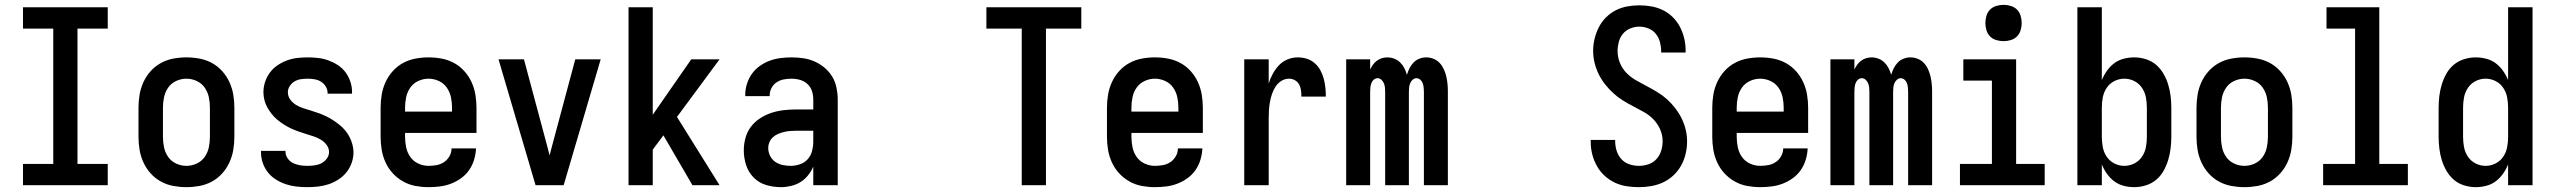

<svg xmlns="http://www.w3.org/2000/svg" viewBox="-20 -765 10540 793"><path d="M75 0V-88H200V-647H75V-735H425V-647H300V-88H425V0Z M750 8Q723 8 696 3Q669 -2 645 -15Q621 -28 602.5 -48.5Q584 -69 572.5 -94Q561 -119 556.5 -146Q552 -173 552 -200V-320Q552 -347 556.5 -374Q561 -401 572.5 -426Q584 -451 602.5 -471.5Q621 -492 645 -505Q669 -518 696 -523Q723 -528 750 -528Q777 -528 804 -523Q831 -518 855 -505Q879 -492 897.5 -471.5Q916 -451 927.5 -426Q939 -401 943.5 -374Q948 -347 948 -320V-200Q948 -173 943.5 -146Q939 -119 927.5 -94Q916 -69 897.5 -48.5Q879 -28 855 -15Q831 -2 804 3Q777 8 750 8ZM750 -80Q772 -80 792.5 -89.5Q813 -99 825.5 -117Q838 -135 842.5 -156.5Q847 -178 847 -200V-320Q847 -342 842.5 -363.5Q838 -385 825.5 -403Q813 -421 792.5 -430.5Q772 -440 750 -440Q728 -440 707.5 -430.5Q687 -421 674.5 -403Q662 -385 657.5 -363.5Q653 -342 653 -320V-200Q653 -178 657.5 -156.5Q662 -135 674.5 -117Q687 -99 707.5 -89.5Q728 -80 750 -80Z M1249 8Q1227 8 1204.5 5.5Q1182 3 1161 -4Q1140 -11 1120.5 -23Q1101 -35 1087 -52.5Q1073 -70 1065.5 -91.5Q1058 -113 1058 -135V-142H1159V-139Q1159 -124 1168 -111Q1177 -98 1190.5 -91.5Q1204 -85 1219 -82.5Q1234 -80 1249 -80Q1264 -80 1279 -82Q1294 -84 1307 -90.5Q1320 -97 1329.5 -109.5Q1339 -122 1339 -137Q1339 -153 1329 -166.5Q1319 -180 1304.5 -188.5Q1290 -197 1274.5 -202Q1259 -207 1243 -212Q1227 -217 1211.5 -222.5Q1196 -228 1181 -235Q1166 -242 1152 -251Q1138 -260 1125.5 -270.5Q1113 -281 1102.5 -294Q1092 -307 1084 -321.5Q1076 -336 1072 -352Q1068 -368 1068 -384Q1068 -406 1075 -427Q1082 -448 1095 -465.5Q1108 -483 1126.5 -495.5Q1145 -508 1165.5 -515.5Q1186 -523 1207.5 -525.5Q1229 -528 1251 -528Q1273 -528 1294.5 -525.5Q1316 -523 1336.5 -515.5Q1357 -508 1375.5 -496Q1394 -484 1407 -466.5Q1420 -449 1427 -428Q1434 -407 1434 -385V-378H1333V-381Q1333 -395 1325.5 -407.5Q1318 -420 1306 -427.5Q1294 -435 1279.5 -437.5Q1265 -440 1251 -440Q1237 -440 1223 -438Q1209 -436 1197 -429Q1185 -422 1177 -410Q1169 -398 1169 -384Q1169 -367 1179 -353.5Q1189 -340 1203 -331.5Q1217 -323 1233 -318Q1249 -313 1265 -308Q1281 -303 1296.5 -297.5Q1312 -292 1326.5 -285Q1341 -278 1355 -269Q1369 -260 1382 -249.5Q1395 -239 1405.5 -226.5Q1416 -214 1423.5 -199.5Q1431 -185 1435.5 -168.5Q1440 -152 1440 -136Q1440 -114 1432.5 -92.5Q1425 -71 1411 -53.5Q1397 -36 1377.5 -23.5Q1358 -11 1337 -4Q1316 3 1293.5 5.5Q1271 8 1249 8Z M1750 8Q1723 8 1696 3Q1669 -2 1645 -15.5Q1621 -29 1602.5 -49Q1584 -69 1572.5 -94Q1561 -119 1556.5 -146Q1552 -173 1552 -200V-320Q1552 -347 1556.5 -374Q1561 -401 1572.5 -426Q1584 -451 1602.5 -471.5Q1621 -492 1645 -505Q1669 -518 1696 -523Q1723 -528 1750 -528Q1777 -528 1804 -523Q1831 -518 1855 -505Q1879 -492 1897.5 -471.5Q1916 -451 1927.5 -426Q1939 -401 1943.5 -374Q1948 -347 1948 -320V-216H1653V-200Q1653 -178 1657.5 -156.5Q1662 -135 1674.5 -117Q1687 -99 1707.5 -89.5Q1728 -80 1750 -80Q1766 -80 1783 -83Q1800 -86 1814 -95.5Q1828 -105 1836.5 -120Q1845 -135 1845 -152H1946Q1945 -128 1938 -105Q1931 -82 1917.5 -62.5Q1904 -43 1884.5 -29Q1865 -15 1843 -6.5Q1821 2 1797 5Q1773 8 1750 8ZM1847 -304V-320Q1847 -342 1842.5 -363.5Q1838 -385 1825.5 -403Q1813 -421 1792.5 -430.5Q1772 -440 1750 -440Q1728 -440 1707.5 -430.5Q1687 -421 1674.5 -403Q1662 -385 1657.5 -363.5Q1653 -342 1653 -320V-304Z M2308 0H2192L2039 -520H2144L2237 -173Q2240 -161 2243.5 -148.5Q2247 -136 2250 -123Q2253 -136 2256.5 -148.5Q2260 -161 2263 -173L2356 -520H2461Z M2840 0 2720 -206 2676 -147V0H2576V-735H2676V-291L2835 -520H2952L2776 -282L2952 0Z M3205 8Q3174 8 3144 -1Q3114 -10 3092.5 -32Q3071 -54 3061.5 -83.5Q3052 -113 3052 -144Q3052 -170 3059 -195.5Q3066 -221 3081.5 -241.5Q3097 -262 3119.5 -276.5Q3142 -291 3166.5 -299Q3191 -307 3217 -310Q3243 -313 3269 -313H3339V-354Q3339 -372 3333.5 -389Q3328 -406 3315 -418Q3302 -430 3284.5 -435Q3267 -440 3249 -440Q3233 -440 3217 -437Q3201 -434 3187.5 -425Q3174 -416 3166.5 -401.5Q3159 -387 3159 -371V-368H3058V-373Q3058 -396 3065 -418.5Q3072 -441 3085.5 -460Q3099 -479 3118 -492.5Q3137 -506 3158.5 -514Q3180 -522 3203 -525Q3226 -528 3249 -528Q3273 -528 3297.5 -524.5Q3322 -521 3344.5 -511Q3367 -501 3386 -485Q3405 -469 3417.5 -448Q3430 -427 3435 -402.5Q3440 -378 3440 -354V0H3339V-77Q3331 -58 3317.5 -41Q3304 -24 3286 -13Q3268 -2 3247 3Q3226 8 3205 8ZM3246 -80Q3265 -80 3284 -86.5Q3303 -93 3316 -107.5Q3329 -122 3334 -141.5Q3339 -161 3339 -180V-225H3269Q3256 -225 3243.5 -224Q3231 -223 3218.5 -220Q3206 -217 3194 -212Q3182 -207 3172.5 -198.5Q3163 -190 3158 -178Q3153 -166 3153 -153Q3153 -137 3160.5 -121.5Q3168 -106 3182 -96.5Q3196 -87 3212.5 -83.5Q3229 -80 3246 -80Z M4200 0V-647H4054V-735H4446V-647H4300V0Z M4750 8Q4723 8 4696 3Q4669 -2 4645 -15.5Q4621 -29 4602.5 -49Q4584 -69 4572.5 -94Q4561 -119 4556.5 -146Q4552 -173 4552 -200V-320Q4552 -347 4556.5 -374Q4561 -401 4572.5 -426Q4584 -451 4602.5 -471.5Q4621 -492 4645 -505Q4669 -518 4696 -523Q4723 -528 4750 -528Q4777 -528 4804 -523Q4831 -518 4855 -505Q4879 -492 4897.5 -471.5Q4916 -451 4927.5 -426Q4939 -401 4943.5 -374Q4948 -347 4948 -320V-216H4653V-200Q4653 -178 4657.5 -156.5Q4662 -135 4674.5 -117Q4687 -99 4707.5 -89.5Q4728 -80 4750 -80Q4766 -80 4783 -83Q4800 -86 4814 -95.5Q4828 -105 4836.5 -120Q4845 -135 4845 -152H4946Q4945 -128 4938 -105Q4931 -82 4917.5 -62.5Q4904 -43 4884.5 -29Q4865 -15 4843 -6.5Q4821 2 4797 5Q4773 8 4750 8ZM4847 -304V-320Q4847 -342 4842.5 -363.5Q4838 -385 4825.5 -403Q4813 -421 4792.5 -430.5Q4772 -440 4750 -440Q4728 -440 4707.5 -430.5Q4687 -421 4674.5 -403Q4662 -385 4657.5 -363.5Q4653 -342 4653 -320V-304Z M5119 0V-520H5220V-420Q5226 -440 5236.5 -459.5Q5247 -479 5262 -495Q5277 -511 5297.5 -519.5Q5318 -528 5340 -528Q5359 -528 5377 -522.5Q5395 -517 5409.5 -504.5Q5424 -492 5433 -475.5Q5442 -459 5447 -441Q5452 -423 5454 -404Q5456 -385 5456 -366H5355Q5355 -379 5353.5 -391.5Q5352 -404 5346 -415.5Q5340 -427 5328.5 -433.5Q5317 -440 5305 -440Q5287 -440 5272.5 -431Q5258 -422 5248.5 -407.5Q5239 -393 5233.5 -376.5Q5228 -360 5225 -343.5Q5222 -327 5221 -310Q5220 -293 5220 -276V0Z M5540 0V-520H5639V-478Q5644 -488 5650.5 -497.5Q5657 -507 5666.5 -514Q5676 -521 5687 -524.5Q5698 -528 5710 -528Q5725 -528 5739 -522.5Q5753 -517 5763.5 -506.5Q5774 -496 5780.5 -483Q5787 -470 5791 -456Q5795 -470 5801.5 -483Q5808 -496 5818 -506.5Q5828 -517 5842 -522.5Q5856 -528 5870 -528H5871Q5886 -528 5901 -522Q5916 -516 5926.5 -504.5Q5937 -493 5943.5 -478.5Q5950 -464 5953.5 -449Q5957 -434 5958.5 -418.5Q5960 -403 5960 -387V0H5861V-387Q5861 -396 5860 -404.5Q5859 -413 5856 -421.5Q5853 -430 5846 -436Q5839 -442 5830 -442Q5822 -442 5815 -436Q5808 -430 5804.5 -421.5Q5801 -413 5800 -404.5Q5799 -396 5799 -387V0H5701V-387Q5701 -396 5700 -404.5Q5699 -413 5695.5 -421.5Q5692 -430 5685 -436Q5678 -442 5670 -442Q5661 -442 5654 -436Q5647 -430 5644 -421.5Q5641 -413 5640 -404.5Q5639 -396 5639 -387V0Z M6749 8Q6723 8 6697.5 4Q6672 0 6649 -11Q6626 -22 6607 -39.5Q6588 -57 6575.5 -79.5Q6563 -102 6556.5 -127Q6550 -152 6550 -178V-187H6651V-182Q6651 -162 6657 -142.5Q6663 -123 6676.5 -108Q6690 -93 6709.5 -86.5Q6729 -80 6749 -80Q6769 -80 6788.5 -86.5Q6808 -93 6821.5 -108Q6835 -123 6841 -142.5Q6847 -162 6847 -182Q6847 -207 6837 -230Q6827 -253 6810 -271Q6793 -289 6771 -301.5Q6749 -314 6726.5 -325.5Q6704 -337 6683 -350Q6662 -363 6643.5 -380Q6625 -397 6609.5 -416.5Q6594 -436 6583 -458.5Q6572 -481 6566 -505.5Q6560 -530 6560 -555Q6560 -580 6566 -605Q6572 -630 6583.5 -652.5Q6595 -675 6613 -693Q6631 -711 6653.5 -722.5Q6676 -734 6701 -738.5Q6726 -743 6751 -743Q6776 -743 6801 -738.5Q6826 -734 6848.5 -723Q6871 -712 6889 -694Q6907 -676 6918.5 -654Q6930 -632 6936 -607Q6942 -582 6942 -557V-548H6841V-553Q6841 -572 6836 -591Q6831 -610 6819 -625Q6807 -640 6788.5 -647.5Q6770 -655 6751 -655Q6732 -655 6713.5 -647.5Q6695 -640 6683 -625.5Q6671 -611 6666 -592Q6661 -573 6661 -554Q6661 -529 6670.5 -505.5Q6680 -482 6697.5 -464Q6715 -446 6737 -433.5Q6759 -421 6781 -409.5Q6803 -398 6824.5 -385Q6846 -372 6864.5 -355.5Q6883 -339 6898.5 -319Q6914 -299 6925 -277Q6936 -255 6942 -230.5Q6948 -206 6948 -181Q6948 -155 6942 -129.5Q6936 -104 6923.5 -81.5Q6911 -59 6892 -41Q6873 -23 6849.5 -12Q6826 -1 6800.5 3.5Q6775 8 6749 8Z M7250 8Q7223 8 7196 3Q7169 -2 7145 -15.5Q7121 -29 7102.5 -49Q7084 -69 7072.5 -94Q7061 -119 7056.5 -146Q7052 -173 7052 -200V-320Q7052 -347 7056.5 -374Q7061 -401 7072.5 -426Q7084 -451 7102.5 -471.5Q7121 -492 7145 -505Q7169 -518 7196 -523Q7223 -528 7250 -528Q7277 -528 7304 -523Q7331 -518 7355 -505Q7379 -492 7397.5 -471.5Q7416 -451 7427.5 -426Q7439 -401 7443.5 -374Q7448 -347 7448 -320V-216H7153V-200Q7153 -178 7157.5 -156.5Q7162 -135 7174.5 -117Q7187 -99 7207.5 -89.5Q7228 -80 7250 -80Q7266 -80 7283 -83Q7300 -86 7314 -95.5Q7328 -105 7336.5 -120Q7345 -135 7345 -152H7446Q7445 -128 7438 -105Q7431 -82 7417.5 -62.5Q7404 -43 7384.5 -29Q7365 -15 7343 -6.5Q7321 2 7297 5Q7273 8 7250 8ZM7347 -304V-320Q7347 -342 7342.5 -363.5Q7338 -385 7325.5 -403Q7313 -421 7292.5 -430.5Q7272 -440 7250 -440Q7228 -440 7207.5 -430.5Q7187 -421 7174.5 -403Q7162 -385 7157.5 -363.5Q7153 -342 7153 -320V-304Z M7540 0V-520H7639V-478Q7644 -488 7650.5 -497.5Q7657 -507 7666.5 -514Q7676 -521 7687 -524.5Q7698 -528 7710 -528Q7725 -528 7739 -522.5Q7753 -517 7763.5 -506.5Q7774 -496 7780.5 -483Q7787 -470 7791 -456Q7795 -470 7801.5 -483Q7808 -496 7818 -506.5Q7828 -517 7842 -522.5Q7856 -528 7870 -528H7871Q7886 -528 7901 -522Q7916 -516 7926.5 -504.5Q7937 -493 7943.5 -478.5Q7950 -464 7953.5 -449Q7957 -434 7958.5 -418.5Q7960 -403 7960 -387V0H7861V-387Q7861 -396 7860 -404.5Q7859 -413 7856 -421.5Q7853 -430 7846 -436Q7839 -442 7830 -442Q7822 -442 7815 -436Q7808 -430 7804.5 -421.5Q7801 -413 7800 -404.5Q7799 -396 7799 -387V0H7701V-387Q7701 -396 7700 -404.5Q7699 -413 7695.5 -421.5Q7692 -430 7685 -436Q7678 -442 7670 -442Q7661 -442 7654 -436Q7647 -430 7644 -421.5Q7641 -413 7640 -404.5Q7639 -396 7639 -387V0Z M8075 0V-88H8207V-432H8089V-520H8307V-88H8425V0ZM8255 -595Q8240 -595 8225 -599.5Q8210 -604 8199.5 -614.5Q8189 -625 8184.5 -640Q8180 -655 8180 -670Q8180 -685 8184.5 -700Q8189 -715 8199.5 -725.5Q8210 -736 8225 -740.5Q8240 -745 8255 -745Q8270 -745 8285 -740.5Q8300 -736 8310.5 -725.5Q8321 -715 8325.5 -700Q8330 -685 8330 -670Q8330 -655 8325.5 -640Q8321 -625 8310.5 -614.5Q8300 -604 8285 -599.5Q8270 -595 8255 -595Z M8795 8Q8773 8 8751.5 2.5Q8730 -3 8712.5 -16Q8695 -29 8682 -47.5Q8669 -66 8661 -86V0H8560V-735H8661V-434Q8669 -454 8682 -472.5Q8695 -491 8712.5 -504Q8730 -517 8751.5 -522.5Q8773 -528 8795 -528Q8819 -528 8843 -520.5Q8867 -513 8885 -497.5Q8903 -482 8915.5 -460.5Q8928 -439 8935 -416Q8942 -393 8945 -368.5Q8948 -344 8948 -320V-200Q8948 -176 8945 -151.5Q8942 -127 8935 -104Q8928 -81 8916 -59.5Q8904 -38 8885.5 -22.5Q8867 -7 8843 0.5Q8819 8 8795 8ZM8754 -80Q8776 -80 8795.5 -90Q8815 -100 8827 -118Q8839 -136 8843 -157Q8847 -178 8847 -200V-320Q8847 -342 8843 -363Q8839 -384 8827 -402Q8815 -420 8795.5 -430Q8776 -440 8754 -440Q8732 -440 8712.5 -430Q8693 -420 8681 -402Q8669 -384 8665 -363Q8661 -342 8661 -320V-200Q8661 -178 8665 -157Q8669 -136 8681 -118Q8693 -100 8712.5 -90Q8732 -80 8754 -80Z M9250 8Q9223 8 9196 3Q9169 -2 9145 -15Q9121 -28 9102.5 -48.5Q9084 -69 9072.5 -94Q9061 -119 9056.5 -146Q9052 -173 9052 -200V-320Q9052 -347 9056.5 -374Q9061 -401 9072.5 -426Q9084 -451 9102.5 -471.5Q9121 -492 9145 -505Q9169 -518 9196 -523Q9223 -528 9250 -528Q9277 -528 9304 -523Q9331 -518 9355 -505Q9379 -492 9397.5 -471.5Q9416 -451 9427.5 -426Q9439 -401 9443.5 -374Q9448 -347 9448 -320V-200Q9448 -173 9443.5 -146Q9439 -119 9427.5 -94Q9416 -69 9397.5 -48.5Q9379 -28 9355 -15Q9331 -2 9304 3Q9277 8 9250 8ZM9250 -80Q9272 -80 9292.5 -89.5Q9313 -99 9325.5 -117Q9338 -135 9342.5 -156.5Q9347 -178 9347 -200V-320Q9347 -342 9342.5 -363.5Q9338 -385 9325.5 -403Q9313 -421 9292.5 -430.5Q9272 -440 9250 -440Q9228 -440 9207.5 -430.5Q9187 -421 9174.5 -403Q9162 -385 9157.5 -363.5Q9153 -342 9153 -320V-200Q9153 -178 9157.5 -156.5Q9162 -135 9174.5 -117Q9187 -99 9207.5 -89.5Q9228 -80 9250 -80Z M9575 0V-88H9707V-647H9589V-735H9807V-88H9925V0Z M10205 8Q10181 8 10157 0.5Q10133 -7 10115 -22.5Q10097 -38 10084.5 -59.5Q10072 -81 10065 -104Q10058 -127 10055 -151.5Q10052 -176 10052 -200V-320Q10052 -344 10055 -368.5Q10058 -393 10065 -416Q10072 -439 10084 -460.5Q10096 -482 10114.5 -497.5Q10133 -513 10157 -520.5Q10181 -528 10205 -528Q10227 -528 10248.5 -522.5Q10270 -517 10287.5 -504Q10305 -491 10318 -472.5Q10331 -454 10339 -434V-735H10440V0H10339V-86Q10331 -66 10318 -47.5Q10305 -29 10287.5 -16Q10270 -3 10248.5 2.5Q10227 8 10205 8ZM10246 -80Q10268 -80 10287.5 -90Q10307 -100 10319 -118Q10331 -136 10335 -157Q10339 -178 10339 -200V-320Q10339 -342 10335 -363Q10331 -384 10319 -402Q10307 -420 10287.5 -430Q10268 -440 10246 -440Q10224 -440 10204.5 -430Q10185 -420 10173 -402Q10161 -384 10157 -363Q10153 -342 10153 -320V-200Q10153 -178 10157 -157Q10161 -136 10173 -118Q10185 -100 10204.5 -90Q10224 -80 10246 -80Z"/></svg>

Font: Iosevka Term Semibold
Style: Regular
Weight: 600
Monospace: yes
Designer: Belleve Invis
Foundry: Belleve Invis
Version: Version 31.4.0